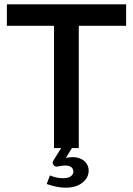

<svg xmlns="http://www.w3.org/2000/svg" viewBox="-20 -688 618 892"><path d="M231 0V-568H12V-668H566V-568H346V0H314L286 46Q293 44 301 43Q309 42 317 42Q339 42 356 50Q373 58 382.5 72.5Q392 87 392 105Q392 127 378.5 145Q365 163 341.5 173.5Q318 184 285 184Q264 184 242.5 179.5Q221 175 197 167L212 127Q226 133 241.5 136.5Q257 140 271 140Q297 140 309 131Q321 122 321 109Q321 97 311.5 89Q302 81 283 81Q276 81 268 82Q260 83 252 85Q236 89 228.5 78.5Q221 68 228 58L264 0Z"/></svg>

Font: Atkinson Hyperlegible Next Medium
Style: Regular
Weight: 500
Designer: Elliott Scott, Megan Eiswerth, Linus Boman, Theodore Petrosky, Letters from Sweden
Foundry: Applied Design Works, Letters from Sweden
Version: Version 2.001